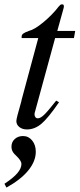

<svg xmlns="http://www.w3.org/2000/svg" viewBox="-29 -574 360 868"><path d="M0 273.9 -8.8 256.8Q31.7 230 49.8 208.5Q67.9 187 67.9 167Q67.9 153.8 47.9 133.8Q33.7 121.1 28.3 111.3Q22.9 101.6 22.9 88.9Q22.9 67.9 37.8 54.4Q52.7 41 75.2 41Q100.1 41 116.5 61.3Q132.8 81.5 132.8 111.8Q132.8 154.8 98.9 196.5Q64.9 238.3 0 273.9ZM311 -434.1 305.2 -401.9H220.2L127.9 -64Q127 -59.1 127 -58.1Q127 -49.3 131.1 -44.2Q135.3 -39.1 142.1 -39.1Q153.8 -39.1 170.7 -55.2Q187.5 -71.3 225.1 -119.1L237.8 -111.8Q189 -40.5 158.4 -14.6Q127.9 11.2 92.8 11.2Q72.3 11.2 58.6 0.5Q44.9 -10.3 44.9 -26.9Q44.9 -38.6 66.9 -113.8L68.8 -123L144 -401.9H68.8V-408.2Q68.8 -416.5 75.7 -421.9Q82.5 -427.2 101.1 -434.1Q126.5 -439.9 166.7 -473.1Q207 -506.3 236.8 -544.9Q244.6 -554.2 249 -554.2H252H253.9Q259.8 -554.2 259.8 -543.9Q259.8 -541 258.8 -538.1L230 -434.1Z"/></svg>

Font: Accordance
Style: Italic
Weight: 400
Italic angle: -11°
Version: Version 1.2 (build January 31, 2020) Miklal Software Solutio